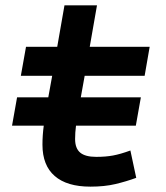

<svg xmlns="http://www.w3.org/2000/svg" viewBox="-20 -694 626 724"><path d="M25.4 -220.2 44.4 -327.1H162.1L176.8 -408.2H58.6L78.1 -517.6H195.8L223.1 -673.8H345.7L318.4 -517.6H544.4L525.4 -408.2H299.3L284.7 -327.1H511.2L492.2 -220.2H266.6Q263.2 -193.8 263.2 -169.9Q263.2 -134.8 282.2 -118.7Q301.3 -102.5 342.8 -102.5Q378.9 -102.5 406.5 -107.7Q434.1 -112.8 471.7 -126.5L493.7 -23.4Q456.5 -9.8 415.5 0Q374.5 9.8 320.8 9.8Q232.4 9.8 186.3 -30.3Q140.1 -70.3 140.1 -148.4Q140.1 -183.6 145 -220.2Z"/></svg>

Font: Cascadia Code NF SemiBold
Style: Italic
Weight: 600
Italic angle: -10°
Monospace: yes
Designer: Aaron Bell
Foundry: Saja Typeworks
Version: Version 2404.023; ttfautohint (v1.8.4)